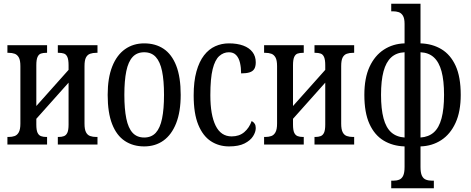

<svg xmlns="http://www.w3.org/2000/svg" viewBox="-20 -780 2541 1036"><path d="M20 0V-41H27Q45 -41 59 -46Q73 -51 81.5 -66.5Q90 -82 90 -113V-423Q90 -455 81.5 -470Q73 -485 59 -490Q45 -495 27 -495H20V-536H234V-495H229Q213 -495 201 -491Q189 -487 182.5 -472.5Q176 -458 176 -428V-208L350 -403V-428Q350 -458 343.5 -472.5Q337 -487 325 -491Q313 -495 297 -495H292V-536H506V-495H499Q481 -495 466.5 -490Q452 -485 444 -470Q436 -455 436 -423V-113Q436 -82 444 -66.5Q452 -51 466.5 -46Q481 -41 499 -41H506V0H292V-41H297Q313 -41 325 -45.5Q337 -50 343.5 -64Q350 -78 350 -108V-334L176 -139V-108Q176 -78 182.5 -64Q189 -50 201 -45.5Q213 -41 229 -41H234V0Z M758 10Q698 10 653.5 -19.5Q609 -49 585 -110.5Q561 -172 561 -268Q561 -359 585.5 -421Q610 -483 654.5 -514.5Q699 -546 758 -546Q819 -546 863 -516.5Q907 -487 931 -425.5Q955 -364 955 -268Q955 -177 930.5 -115Q906 -53 862 -21.5Q818 10 758 10ZM758 -38Q797 -38 820.5 -63.5Q844 -89 854.5 -140.5Q865 -192 865 -268Q865 -345 854.5 -396Q844 -447 820.5 -472.5Q797 -498 758 -498Q719 -498 695.5 -472.5Q672 -447 661.5 -396Q651 -345 651 -268Q651 -192 661.5 -140.5Q672 -89 695.5 -63.5Q719 -38 758 -38Z M1216 10Q1161 10 1118 -18Q1075 -46 1050 -106.5Q1025 -167 1025 -265Q1025 -341 1040 -394.5Q1055 -448 1081 -481.5Q1107 -515 1141.5 -530.5Q1176 -546 1215 -546Q1260 -546 1292.5 -534Q1325 -522 1342.5 -499Q1360 -476 1360 -444Q1360 -421 1352 -408Q1344 -395 1326.5 -389.5Q1309 -384 1281 -384Q1281 -415 1275 -441Q1269 -467 1254.5 -482.5Q1240 -498 1215 -498Q1186 -498 1163 -477.5Q1140 -457 1127.5 -407Q1115 -357 1115 -266Q1115 -160 1143.5 -102Q1172 -44 1230 -44Q1271 -44 1298 -67Q1325 -90 1338 -127Q1349 -121 1354.5 -112Q1360 -103 1360 -89Q1360 -68 1345.5 -45Q1331 -22 1299.5 -6Q1268 10 1216 10Z M1405 0V-41H1412Q1430 -41 1444 -46Q1458 -51 1466.5 -66.5Q1475 -82 1475 -113V-423Q1475 -455 1466.5 -470Q1458 -485 1444 -490Q1430 -495 1412 -495H1405V-536H1619V-495H1614Q1598 -495 1586 -491Q1574 -487 1567.5 -472.5Q1561 -458 1561 -428V-208L1735 -403V-428Q1735 -458 1728.5 -472.5Q1722 -487 1710 -491Q1698 -495 1682 -495H1677V-536H1891V-495H1884Q1866 -495 1851.5 -490Q1837 -485 1829 -470Q1821 -455 1821 -423V-113Q1821 -82 1829 -66.5Q1837 -51 1851.5 -46Q1866 -41 1884 -41H1891V0H1677V-41H1682Q1698 -41 1710 -45.5Q1722 -50 1728.5 -64Q1735 -78 1735 -108V-334L1561 -139V-108Q1561 -78 1567.5 -64Q1574 -50 1586 -45.5Q1598 -41 1614 -41H1619V0Z M2091 236V195H2101Q2120 195 2134 189.5Q2148 184 2155.5 168Q2163 152 2163 121V10Q2099 8 2050 -21.5Q2001 -51 1973.5 -111.5Q1946 -172 1946 -268Q1946 -359 1974 -419.5Q2002 -480 2051 -512Q2100 -544 2163 -546V-651Q2163 -681 2154 -695.5Q2145 -710 2131 -714.5Q2117 -719 2101 -719H2091V-760H2249V-546Q2313 -544 2362 -514.5Q2411 -485 2438.5 -425Q2466 -365 2466 -268Q2466 -178 2438 -117Q2410 -56 2361 -24Q2312 8 2249 10V121Q2249 152 2256.5 168Q2264 184 2278.5 189.5Q2293 195 2312 195H2321V236ZM2163 -38V-498Q2119 -496 2091 -470.5Q2063 -445 2049.5 -395Q2036 -345 2036 -268Q2036 -192 2049.5 -141.5Q2063 -91 2091 -66Q2119 -41 2163 -38ZM2249 -38Q2293 -41 2321 -66Q2349 -91 2362.5 -141.5Q2376 -192 2376 -268Q2376 -345 2362.5 -395Q2349 -445 2321 -470.5Q2293 -496 2249 -498Z"/></svg>

Font: Noto Serif ExtraCondensed
Style: Regular
Weight: 400
Width: 2
Designer: Monotype Design Team
Foundry: Monotype Imaging Inc.
Version: Version 2.013